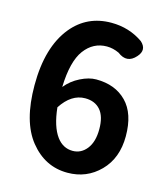

<svg xmlns="http://www.w3.org/2000/svg" viewBox="-114 -842 817 943"><g transform="rotate(15 294.5 -370.0)"><path d="M232.4 -139.6Q264.6 -96.7 313.5 -96.7Q356.4 -96.7 384.8 -132.8Q413.1 -168.9 413.1 -233.4Q413.1 -297.9 385.3 -330.1Q357.4 -362.3 307.6 -362.3Q237.3 -362.3 186.5 -284.2Q196.3 -188.5 232.4 -139.6ZM136.7 -661.1Q212.9 -753.9 335.9 -753.9Q426.8 -753.9 498 -704.1Q537.1 -668.9 501 -628.9Q459 -581.1 407.2 -621.1Q376 -635.7 344.7 -635.7Q275.4 -635.7 231.4 -576.7Q187.5 -517.6 183.6 -386.7Q212.9 -422.9 255.9 -444.3Q298.8 -465.8 335.9 -465.8Q432.6 -465.8 490.2 -407.2Q547.9 -348.6 547.9 -233.4Q547.9 -122.1 481 -54.2Q414.1 13.7 316.4 13.7Q202.1 13.7 126 -81.1Q49.8 -175.8 49.8 -360.4Q49.8 -554.7 136.7 -661.1Z"/></g></svg>

Font: GenSenMaruGothic TW TTF Bold
Style: Regular
Weight: 700
Version: Version 1.301